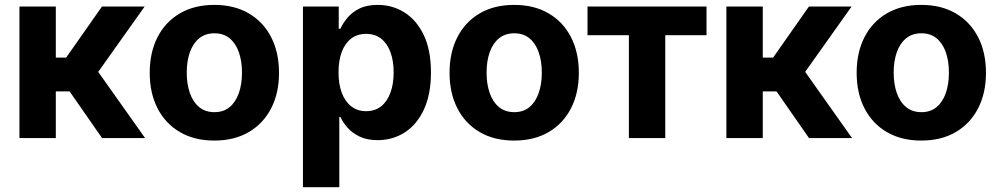

<svg xmlns="http://www.w3.org/2000/svg" viewBox="-20 -573 4151 797"><path d="M60.7 0V-545.9H211.7V-333.8H254.5L403.3 -545.9H580.5L387.7 -274.6L582.2 0H403.5L268.9 -193.6H211.7V0Z M869.6 10.5Q786.8 10.5 726.6 -24.8Q666.4 -60.1 633.9 -123.4Q601.5 -186.7 601.5 -270.7Q601.5 -355.3 633.9 -418.7Q666.4 -482.1 726.6 -517.4Q786.8 -552.7 869.6 -552.7Q952.6 -552.7 1012.8 -517.4Q1073 -482.1 1105.6 -418.7Q1138.2 -355.3 1138.2 -270.7Q1138.2 -186.7 1105.6 -123.4Q1073 -60.1 1012.8 -24.8Q952.6 10.5 869.6 10.5ZM870.2 -107.4Q908.1 -107.4 933.4 -128.6Q958.7 -149.8 971.6 -187Q984.5 -224.1 984.5 -271.3Q984.5 -319.1 971.6 -356Q958.7 -392.8 933.4 -413.8Q908.1 -434.8 870.2 -434.8Q832.2 -434.8 806.6 -413.8Q781 -392.8 768.1 -356Q755.2 -319.1 755.2 -271.3Q755.2 -224.1 768.1 -187Q781 -149.8 806.6 -128.6Q832.2 -107.4 870.2 -107.4Z M1237.5 204.1V-545.9H1386.1V-453.7H1393Q1403.1 -476.1 1422.1 -499Q1441 -522 1471.8 -537.4Q1502.6 -552.7 1548.2 -552.7Q1608.3 -552.7 1658.3 -521.7Q1708.4 -490.6 1738.7 -428.3Q1768.9 -365.9 1768.9 -272.1Q1768.9 -181 1739.6 -118.3Q1710.4 -55.6 1660.2 -23.4Q1610 8.8 1547.5 8.8Q1503.7 8.8 1473 -6Q1442.3 -20.7 1422.9 -42.8Q1403.4 -64.9 1393 -87.5H1388.5V204.1ZM1499.8 -111.5Q1537.1 -111.5 1562.5 -132Q1587.8 -152.4 1600.9 -188.8Q1614.1 -225.2 1614.1 -272.5Q1614.1 -319.8 1601 -355.8Q1588 -391.8 1562.7 -412.1Q1537.5 -432.4 1499.8 -432.4Q1463.2 -432.4 1437.6 -412.8Q1412 -393.2 1398.6 -357.3Q1385.2 -321.4 1385.2 -272.5Q1385.2 -224.1 1398.7 -188Q1412.2 -151.9 1437.9 -131.7Q1463.6 -111.5 1499.8 -111.5Z M2114.3 10.5Q2031.4 10.5 1971.2 -24.8Q1911 -60.1 1878.6 -123.4Q1846.1 -186.7 1846.1 -270.7Q1846.1 -355.3 1878.6 -418.7Q1911 -482.1 1971.2 -517.4Q2031.4 -552.7 2114.3 -552.7Q2197.3 -552.7 2257.5 -517.4Q2317.7 -482.1 2350.2 -418.7Q2382.8 -355.3 2382.8 -270.7Q2382.8 -186.7 2350.2 -123.4Q2317.7 -60.1 2257.5 -24.8Q2197.3 10.5 2114.3 10.5ZM2114.8 -107.4Q2152.7 -107.4 2178 -128.6Q2203.3 -149.8 2216.2 -187Q2229.1 -224.1 2229.1 -271.3Q2229.1 -319.1 2216.2 -356Q2203.3 -392.8 2178 -413.8Q2152.7 -434.8 2114.8 -434.8Q2076.9 -434.8 2051.2 -413.8Q2025.6 -392.8 2012.7 -356Q1999.8 -319.1 1999.8 -271.3Q1999.8 -224.1 2012.7 -187Q2025.6 -149.8 2051.2 -128.6Q2076.9 -107.4 2114.8 -107.4Z M2590.5 0V-426.8H2418.8V-545.9H2912.8V-426.8H2741.5V0Z M2995.3 0V-545.9H3146.3V-333.8H3189.1L3337.9 -545.9H3515L3322.3 -274.6L3516.8 0H3338.1L3203.5 -193.6H3146.3V0Z M3804.2 10.5Q3721.4 10.5 3661.2 -24.8Q3601 -60.1 3568.5 -123.4Q3536 -186.7 3536 -270.7Q3536 -355.3 3568.5 -418.7Q3601 -482.1 3661.2 -517.4Q3721.4 -552.7 3804.2 -552.7Q3887.2 -552.7 3947.4 -517.4Q4007.6 -482.1 4040.2 -418.7Q4072.8 -355.3 4072.8 -270.7Q4072.8 -186.7 4040.2 -123.4Q4007.6 -60.1 3947.4 -24.8Q3887.2 10.5 3804.2 10.5ZM3804.8 -107.4Q3842.7 -107.4 3868 -128.6Q3893.3 -149.8 3906.2 -187Q3919 -224.1 3919 -271.3Q3919 -319.1 3906.2 -356Q3893.3 -392.8 3868 -413.8Q3842.7 -434.8 3804.8 -434.8Q3766.8 -434.8 3741.2 -413.8Q3715.5 -392.8 3702.6 -356Q3689.7 -319.1 3689.7 -271.3Q3689.7 -224.1 3702.6 -187Q3715.5 -149.8 3741.2 -128.6Q3766.8 -107.4 3804.8 -107.4Z"/></svg>

Font: Inter
Style: Regular
Weight: 400
Designer: Rasmus Andersson
Foundry: rsms
Version: Version 4.000;git-8c9346024